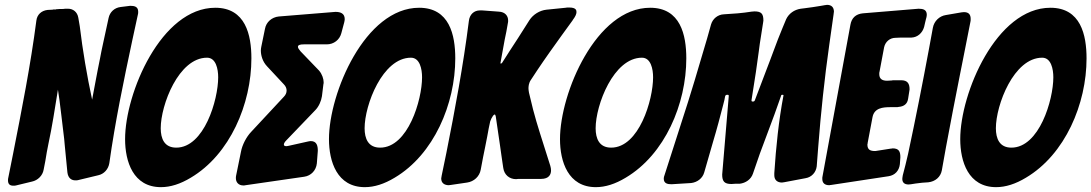

<svg xmlns="http://www.w3.org/2000/svg" viewBox="-20 -769 4502 792"><path d="M112 -20C136 -25 156 -45 160 -69L167 -105C171 -130 175 -154 180 -177C195 -246 206 -319 219 -399C222 -382 228 -338 233 -294L241 -227C244 -204 246 -186 247 -171L258 -58C261 -33 276 -25 291 -25C296 -25 299 -25 302 -26L385 -46C409 -51 427 -71 431 -96C455 -267 490 -435 526 -604L549 -710C550 -713 550 -716 550 -721C550 -742 534 -745 517 -745L477 -740C452 -737 433 -719 428 -695L405 -589C400 -566 396 -547 393 -530L383 -480C376 -447 371 -413 360 -358C339 -455 321 -561 309 -661L303 -696C299 -720 281 -733 261 -733H248C245 -732 241 -732 238 -732H228L215 -731C213 -731 211 -731 210 -730H200C199 -729 197 -729 195 -729L176 -728C151 -725 133 -709 130 -684C106 -499 70 -318 34 -135L14 -35C13 -32 13 -29 13 -25C13 -10 20 -3 35 -3C40 -3 43 -3 46 -4Z M1017 -528C1017 -625 993 -737 868 -737C645 -737 496 -385 496 -195C496 -103 529 3 644 3C683 3 724 -10 767 -36C929 -132 1017 -341 1017 -528ZM707 -160C658 -160 643 -197 643 -240C643 -336 717 -531 834 -531C871 -531 880 -484 880 -450C880 -357 822 -160 707 -160Z M1173 -168C1168 -167 1164 -166 1161 -166C1152 -166 1151 -170 1151 -173C1151 -177 1154 -183 1161 -190L1280 -314C1295 -329 1305 -352 1308 -372L1314 -421C1315 -424 1315 -427 1315 -430C1315 -443 1309 -463 1296 -478L1220 -557C1213 -565 1209 -571 1209 -576C1209 -583 1217 -586 1233 -586H1328C1357 -586 1381 -605 1388 -632L1400 -677C1401 -682 1402 -686 1402 -690C1402 -714 1384 -720 1364 -720L1130 -701C1101 -698 1078 -678 1073 -650L1058 -577C1057 -572 1056 -566 1056 -561C1056 -542 1062 -516 1082 -495L1151 -421C1166 -406 1166 -385 1151 -370L1016 -225C996 -204 979 -171 974 -143L954 -45C953 -41 953 -37 953 -34C953 -17 964 -4 984 -4C987 -4 990 -4 993 -5L1235 -40C1263 -44 1284 -66 1287 -95L1291 -147C1291 -167 1287 -187 1262 -187C1258 -187 1254 -186 1249 -185Z M1858 -528C1858 -625 1834 -737 1709 -737C1486 -737 1337 -385 1337 -195C1337 -103 1370 3 1485 3C1524 3 1565 -10 1608 -36C1770 -132 1858 -341 1858 -528ZM1548 -160C1499 -160 1484 -197 1484 -240C1484 -336 1558 -531 1675 -531C1712 -531 1721 -484 1721 -450C1721 -357 1663 -160 1548 -160Z M1907 -16C1935 -20 1958 -41 1963 -69L1973 -122C1978 -149 1985 -178 1990 -207C1994 -230 1998 -251 2002 -268C2004 -275 2008 -283 2014 -292C2017 -295 2020 -297 2021 -297C2022 -297 2024 -294 2025 -289L2043 -166C2046 -142 2050 -119 2053 -96L2056 -76C2060 -48 2081 -30 2109 -30L2118 -31H2212C2245 -31 2253 -50 2253 -66C2253 -72 2252 -78 2250 -85L2237 -126C2217 -190 2196 -252 2179 -317L2162 -387C2161 -394 2160 -399 2160 -403C2160 -411 2160 -426 2171 -441L2196 -479C2228 -527 2266 -580 2297 -623C2312 -644 2327 -664 2342 -685L2343 -687C2353 -700 2358 -711 2358 -719C2358 -726 2357 -738 2328 -738C2321 -738 2316 -738 2313 -737L2234 -729C2206 -726 2179 -709 2164 -686L2117 -612C2092 -573 2069 -539 2050 -508L2044 -507L2062 -606C2063 -613 2066 -623 2069 -640L2075 -674C2076 -677 2076 -680 2076 -685C2076 -702 2065 -720 2037 -721L2024 -722C2007 -723 1989 -725 1970 -726H1959C1936 -726 1917 -710 1914 -682C1891 -499 1857 -318 1821 -137L1802 -45C1801 -38 1800 -34 1800 -33C1800 -14 1813 -5 1832 -5L1837 -6H1839Z M2811 -528C2811 -625 2787 -737 2662 -737C2439 -737 2290 -385 2290 -195C2290 -103 2323 3 2438 3C2477 3 2518 -10 2561 -36C2723 -132 2811 -341 2811 -528ZM2501 -160C2452 -160 2437 -197 2437 -240C2437 -336 2511 -531 2628 -531C2665 -531 2674 -484 2674 -450C2674 -357 2616 -160 2501 -160Z M2831 -14C2856 -17 2878 -33 2885 -58L2921 -183C2937 -236 2952 -293 2963 -336C2967 -351 2970 -363 2971 -371C2972 -376 2975 -378 2980 -378C2987 -378 2986 -376 2986 -371L2959 -49C2959 -21 2968 -10 2997 -10L3013 -11H3031C3056 -14 3078 -29 3086 -53C3105 -110 3124 -163 3143 -212C3166 -272 3185 -325 3202 -374C3202 -377 3204 -378 3208 -378C3211 -378 3212 -377 3212 -376C3192 -271 3181 -162 3174 -55V-46C3174 -26 3187 -16 3206 -16L3211 -17H3213L3303 -34C3328 -38 3346 -58 3349 -83L3355 -161C3366 -304 3381 -445 3401 -586L3419 -713V-715L3420 -720C3420 -739 3410 -749 3391 -749L3386 -748H3384L3367 -745C3344 -741 3322 -738 3299 -735L3283 -733C3256 -729 3234 -713 3223 -690L3208 -654C3195 -622 3182 -590 3171 -559C3163 -538 3153 -510 3140 -477L3094 -356C3093 -352 3090 -350 3085 -350C3082 -350 3080 -351 3080 -354V-356C3093 -436 3105 -516 3110 -557C3115 -600 3123 -640 3128 -677L3129 -684C3129 -712 3121 -722 3092 -722L3080 -721C3043 -715 3004 -712 2966 -710C2941 -709 2920 -692 2913 -668L2897 -611C2865 -501 2826 -370 2792 -267L2721 -46C2719 -41 2718 -37 2718 -32C2718 -12 2734 -9 2750 -9Z M3645 -42C3672 -46 3689 -65 3692 -92L3694 -120C3694 -143 3689 -157 3662 -157L3657 -156H3655L3591 -146C3571 -146 3558 -150 3558 -173L3559 -177V-179L3579 -285C3586 -324 3622 -327 3654 -327H3677C3680 -327 3684 -327 3687 -328C3710 -330 3723 -341 3726 -362L3732 -400C3732 -424 3724 -438 3697 -438H3669C3665 -438 3661 -438 3658 -437L3639 -436C3620 -436 3607 -443 3607 -463C3607 -468 3607 -471 3608 -473L3627 -574C3632 -597 3651 -613 3674 -613L3697 -614H3740C3765 -615 3785 -633 3792 -658C3795 -670 3797 -681 3800 -692L3801 -695C3802 -700 3803 -704 3803 -708C3803 -729 3788 -733 3769 -733L3539 -714C3510 -711 3493 -695 3488 -667L3373 -42C3372 -39 3372 -36 3372 -31C3372 -14 3382 -5 3401 -5L3406 -6H3408Z M3757 -12C3776 -15 3792 -16 3809 -17C3838 -20 3860 -39 3865 -66L3882 -161C3901 -261 3921 -369 3940 -462C3949 -505 3957 -549 3966 -593L3983 -679C3984 -682 3984 -686 3984 -691C3984 -710 3975 -719 3956 -719C3953 -719 3950 -718 3946 -718L3882 -707C3855 -703 3833 -682 3828 -654L3812 -567C3785 -422 3757 -280 3726 -135C3719 -103 3711 -73 3704 -46C3703 -39 3702 -35 3702 -31C3702 -16 3711 -8 3728 -8C3731 -8 3734 -9 3738 -9Z M4462 -528C4462 -625 4438 -737 4313 -737C4090 -737 3941 -385 3941 -195C3941 -103 3974 3 4089 3C4128 3 4169 -10 4212 -36C4374 -132 4462 -341 4462 -528ZM4152 -160C4103 -160 4088 -197 4088 -240C4088 -336 4162 -531 4279 -531C4316 -531 4325 -484 4325 -450C4325 -357 4267 -160 4152 -160Z"/></svg>

Font: Bangerz
Style: Bold
Weight: 700
Designer: vernon adams
Foundry: Vernon Adams
Version: Version 2.10;December 28, 2023;FontCreator 13.0.0.2683 64-bi